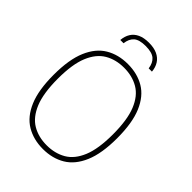

<svg xmlns="http://www.w3.org/2000/svg" viewBox="-263 -1069 1210 1210"><g transform="rotate(45 342.0 -464.5)"><path d="M342 9Q257.5 9 193.8 -29Q130 -67 94.5 -150.5Q59 -234 59 -370Q59 -506.5 94.8 -590Q130.5 -673.5 194.2 -711.2Q258 -749 342 -749Q427 -749 490.5 -711.2Q554 -673.5 589.5 -590Q625 -506.5 625 -370Q625 -234 589.2 -150.5Q553.5 -67 489.8 -29Q426 9 342 9ZM342 -24.5Q415.5 -24.5 471.2 -57Q527 -89.5 558 -164.8Q589 -240 589 -368Q589 -498 558 -574Q527 -650 471.2 -682.8Q415.5 -715.5 342 -715.5Q268.5 -715.5 213 -683Q157.5 -650.5 126.2 -575.2Q95 -500 95 -372Q95 -242 126.2 -166Q157.5 -90 213 -57.2Q268.5 -24.5 342 -24.5ZM201 -822Q204 -858 220.2 -884Q236.5 -910 266.5 -924Q296.5 -938 341 -938Q386 -938 416.5 -923.8Q447 -909.5 463.5 -883.5Q480 -857.5 483 -822H454Q448.5 -864.5 423.2 -886.5Q398 -908.5 341 -908.5Q284.5 -908.5 259.8 -886.5Q235 -864.5 230 -822Z"/></g></svg>

Font: Encode Sans SC Condensed Thin Thin
Style: Regular
Weight: 250
Version: Version 3.002